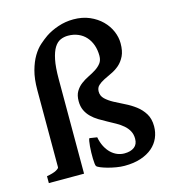

<svg xmlns="http://www.w3.org/2000/svg" viewBox="-114 -850 856 957"><g transform="rotate(-15 314.5 -371.5)"><path d="M603.5 -138.2Q603.5 -106.9 591.6 -79.1Q579.6 -51.3 555.7 -30.5Q531.7 -9.8 495.6 2.4Q459.5 14.6 411.1 14.6Q391.1 14.6 368.2 10.7Q345.2 6.8 325.2 1.2Q305.2 -4.4 290.5 -10.5Q275.9 -16.6 272.5 -21.5Q270 -24.4 268.8 -35.4Q267.6 -46.4 267.1 -61Q266.6 -75.7 267.1 -92.3Q267.6 -108.9 268.8 -123.8Q270 -138.7 272 -149.7Q273.9 -160.6 276.4 -164.1L315.4 -158.2Q320.8 -129.9 331.8 -108.9Q342.8 -87.9 357.7 -73.7Q372.6 -59.6 390.1 -52.5Q407.7 -45.4 426.3 -45.4Q458.5 -45.4 477.3 -59.6Q496.1 -73.7 496.1 -102.5Q496.1 -125.5 486.6 -142.8Q477.1 -160.2 461.2 -173.8Q445.3 -187.5 425.3 -198.7Q405.3 -210 384.3 -221.2Q363.3 -232.4 343.3 -244.6Q323.2 -256.8 307.4 -272.5Q291.5 -288.1 282 -308.3Q272.5 -328.6 272.5 -356Q272.5 -386.2 284.2 -405.8Q295.9 -425.3 313.5 -438.7Q331.1 -452.1 351.8 -462.2Q372.6 -472.2 390.1 -483.4Q407.7 -494.6 419.4 -509.5Q431.2 -524.4 431.2 -547.9Q431.2 -578.1 422.4 -603.3Q413.6 -628.4 397.2 -646.7Q380.9 -665 357.4 -675Q334 -685.1 305.2 -685.1Q284.2 -685.1 265.9 -677Q247.6 -668.9 234.1 -647.2Q220.7 -625.5 212.9 -587.4Q205.1 -549.3 205.1 -488.8V0H23.4V-35.6Q56.6 -41.5 72.3 -50Q87.9 -58.6 87.9 -64.5V-461.9Q87.9 -520.5 99.4 -562Q110.8 -603.5 128.2 -632.6Q145.5 -661.6 166.5 -680.2Q187.5 -698.7 206.5 -711.9Q234.9 -731 272.9 -743.9Q311 -756.8 352.1 -756.8Q398.4 -756.8 435.1 -741Q471.7 -725.1 497.1 -700Q522.5 -674.8 535.9 -643.6Q549.3 -612.3 549.3 -581.1Q549.3 -541 536.9 -515.6Q524.4 -490.2 505.9 -474.1Q487.3 -458 465.3 -447.8Q443.4 -437.5 424.8 -428.2Q406.2 -418.9 393.8 -407.2Q381.3 -395.5 381.3 -376Q381.3 -353.5 397.7 -337.9Q414.1 -322.3 439 -308.8Q463.9 -295.4 492.4 -281.5Q521 -267.6 545.9 -248.8Q570.8 -230 587.2 -203.4Q603.5 -176.8 603.5 -138.2Z"/></g></svg>

Font: Gentium Basic
Style: Bold
Weight: 700
Designer: J. Victor Gaultney and Annie Olsen
Foundry: SIL International
Version: Version 1.100